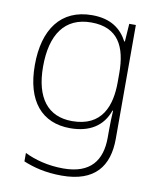

<svg xmlns="http://www.w3.org/2000/svg" viewBox="-86 -608 763 917"><g transform="rotate(10 295.0 -150.0)"><path d="M287 -540C136 -540 58 -432 58 -258C58 -83 139 10 276 10C370 10 434 -30 461 -108H464C462 -74 461 -49 461 -15V23C461 134 409 205 277 205C202 205 138 187 89 163V204C138 224 196 240 276 240C437 240 500 154 500 22V-530H468L462 -443H459C429 -500 378 -540 287 -540ZM289 -505C419 -505 462 -418 462 -289V-246C462 -132 425 -25 279 -25C162 -25 98 -106 98 -258C98 -413 160 -505 289 -505Z"/></g></svg>

Font: Noto Sans Gurmukhi UI ExtraLight
Style: Regular
Weight: 200
Designer: Jelle Bosma - Monotype Design Team
Foundry: Monotype Imaging Inc.
Version: Version 2.004